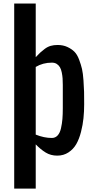

<svg xmlns="http://www.w3.org/2000/svg" viewBox="-20 -895 556 1115"><path d="M344.7 -401.9Q344.7 -423.8 343.5 -440.2Q342.3 -456.5 338.6 -474.6Q335 -492.7 328.1 -504.4Q321.3 -516.1 309.6 -523.7Q297.9 -531.2 281.2 -531.2Q229.5 -531.2 187.5 -506.3V-113.3Q235.8 -93.8 281.2 -93.8Q301.3 -93.8 314.7 -108.4Q328.1 -123 334.2 -150.1Q340.3 -177.2 342.5 -204.1Q344.7 -231 344.7 -266.6ZM314.5 -633.8Q346.2 -633.8 371.1 -622.3Q396 -610.8 412.1 -594.7Q428.2 -578.6 439.5 -548.6Q450.7 -518.6 456.3 -494.1Q461.9 -469.7 464.8 -428.2Q467.8 -386.7 468.3 -361.1Q468.8 -335.4 468.8 -290Q468.8 -247.6 464.8 -208.7Q460.9 -169.9 450.4 -128.9Q439.9 -87.9 423.1 -58.3Q406.2 -28.8 377.7 -10Q349.1 8.8 312.5 8.8Q274.4 8.8 245.1 -9.3Q215.8 -27.3 187.5 -56.6V200.2H62.5V-874.5H187.5V-563Q205.1 -581.5 213.9 -589.8Q222.7 -598.1 239.5 -610.8Q256.3 -623.5 274.4 -628.7Q292.5 -633.8 314.5 -633.8Z"/></svg>

Font: OswaldRegular
Style: Regular
Weight: 400
Designer: vernon adams
Foundry: vernon adams
Version: Version 1.000